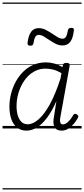

<svg xmlns="http://www.w3.org/2000/svg" viewBox="-20 -1009 661 1508"><path d="M187 17Q146 17 116 -5.5Q86 -28 70 -70.5Q54 -113 54 -172Q54 -220 66 -269.5Q78 -319 102 -364Q126 -409 160.5 -444Q195 -479 240.5 -499Q286 -519 341 -519Q374 -519 406.5 -510Q439 -501 471 -482L474 -498Q476 -507 482.5 -511Q489 -515 502 -515Q518 -515 523.5 -509Q529 -503 527 -492L455 -94Q451 -74 451.5 -60Q452 -46 457 -39Q462 -32 473 -32Q488 -32 502 -41.5Q516 -51 530 -68Q544 -85 556 -106Q561 -114 567.5 -115Q574 -116 582 -111Q592 -106 594 -99.5Q596 -93 593 -86Q581 -62 561.5 -38.5Q542 -15 517 1Q492 17 464 17Q442 17 428 9Q414 1 407 -14Q400 -29 399.5 -49Q399 -69 404 -93Q409 -124 413.5 -154.5Q418 -185 423 -215Q388 -135 349 -83.5Q310 -32 269.5 -7.5Q229 17 187 17ZM110 -175Q110 -135 119.5 -103Q129 -71 148 -52Q167 -33 198 -33Q239 -33 284 -72.5Q329 -112 372.5 -191.5Q416 -271 455 -392L463 -434Q426 -456 395 -463Q364 -470 337 -470Q295 -470 259.5 -453Q224 -436 196.5 -407Q169 -378 149.5 -340Q130 -302 120 -260Q110 -218 110 -175ZM217 -650Q195 -650 196 -671Q203 -729 224 -758.5Q245 -788 284 -788Q312 -788 338 -775Q364 -762 387.5 -746Q411 -730 432 -717.5Q453 -705 471 -705Q489 -705 498.5 -721Q508 -737 513 -770Q516 -790 539 -790Q552 -790 557 -785.5Q562 -781 560 -769Q554 -712 533 -682Q512 -652 471 -652Q443 -652 417.5 -665Q392 -678 368.5 -694Q345 -710 324 -722.5Q303 -735 284 -735Q267 -735 257.5 -719.5Q248 -704 243 -669Q241 -659 235.5 -654.5Q230 -650 217 -650ZM0 469H621V479H0ZM0 -20H621V0H0ZM0 -505H621V-500H0ZM0 -989H621V-979H0Z"/></svg>

Font: Playwrite DE VA Guides
Style: Regular
Weight: 400
Designer: Veronika Burian, José Scaglione
Foundry: TypeTogether
Version: Version 1.003